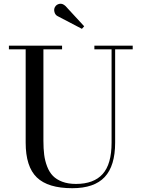

<svg xmlns="http://www.w3.org/2000/svg" viewBox="-20 -995 766 1030"><path d="M288.6 -908.7Q276.4 -915 272.2 -930.2Q268.1 -945.3 274.9 -957.5Q282.7 -971.2 299.1 -974.4Q315.4 -977.5 331.1 -962.9L431.6 -854L419.4 -840.3ZM27.8 -750H313V-730.5H212.9V-240.2Q212.9 -197.8 217 -165Q221.2 -132.3 232.9 -101.8Q244.6 -71.3 263.9 -51.5Q283.2 -31.7 314.5 -20Q345.7 -8.3 387.7 -8.3Q482.9 -8.3 530.8 -61.5Q578.6 -114.7 578.6 -230V-730.5H486.3V-750H691.9V-730.5H597.7V-230Q597.7 -105.5 541.7 -45.4Q485.8 14.6 367.7 14.6Q237.3 14.6 177.5 -43.2Q117.7 -101.1 117.7 -230V-730.5H27.8Z"/></svg>

Font: Bodoni* 11pt
Style: Regular
Weight: 400
Version: Version 2.3